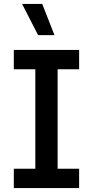

<svg xmlns="http://www.w3.org/2000/svg" viewBox="-20 -953 471 973"><path d="M50 0H381V-98H272V-602H381V-700H50V-602H159V-98H50ZM256 -775 194 -933H92L173 -775Z"/></svg>

Font: Finlandica Medium
Style: Regular
Weight: 500
Designer: Niklas Ekholm, Juho Hiilivirta, Jaakko Suomalainen
Foundry: Helsinki Type Studio
Version: Version 2.000;Glyphs 3.2 (3202)